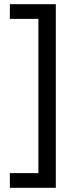

<svg xmlns="http://www.w3.org/2000/svg" viewBox="-20 -736 363 915"><path d="M27 89H163V-646H27V-716H246V159H27Z"/></svg>

Font: Noto Sans SemiCondensed
Style: Regular
Weight: 400
Width: 4
Designer: Monotype Design Team
Foundry: Monotype Imaging Inc.
Version: Version 2.013; ttfautohint (v1.8.4.7-5d5b)